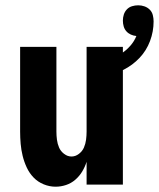

<svg xmlns="http://www.w3.org/2000/svg" viewBox="-20 -697 600 725"><path d="M190 8Q167 8 145 -1Q123 -10 107 -26.5Q91 -43 81 -64.5Q71 -86 65.5 -108.5Q60 -131 58 -154Q56 -177 56 -200V-520H193V-200Q193 -185 195 -169.5Q197 -154 203 -140Q209 -126 222 -116Q235 -106 250 -106Q265 -106 278 -116Q291 -126 297 -140Q303 -154 305 -169.5Q307 -185 307 -200V-520H444V0H307V-86Q301 -67 290.5 -49.5Q280 -32 264.5 -18.5Q249 -5 229.5 1.5Q210 8 190 8ZM376 -406 357 -462Q379 -467 399.5 -475Q420 -483 438.5 -495Q457 -507 472 -524Q487 -541 495 -561Q484 -562 474 -566.5Q464 -571 457 -579Q450 -587 447 -597.5Q444 -608 444 -619Q444 -631 447.5 -642Q451 -653 459 -661.5Q467 -670 478.5 -673.5Q490 -677 502 -677Q514 -677 525.5 -673Q537 -669 545.5 -660.5Q554 -652 557 -640Q560 -628 560 -616Q560 -578 546.5 -542Q533 -506 507 -478.5Q481 -451 446.5 -433.5Q412 -416 376 -406Z"/></svg>

Font: Iosevka Term Curly Heavy
Style: Regular
Weight: 900
Designer: Belleve Invis
Foundry: Belleve Invis
Version: Version 32.3.0